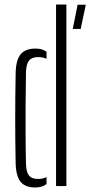

<svg xmlns="http://www.w3.org/2000/svg" viewBox="-20 -820 398 846"><path d="M49 -100.5Q48 -148 47.5 -196.5Q47 -245 47 -294.5Q47 -344 47.5 -395.2Q48 -446.5 49 -500Q50.5 -557 71.5 -581.5Q92.5 -606 136 -606Q152 -606 163.8 -602.5Q175.5 -599 185 -592V-561Q169.5 -568.5 147.5 -568.5Q120.5 -568.5 108 -553.2Q95.5 -538 94.5 -502Q93 -427.5 92.8 -359.2Q92.5 -291 92.8 -226.8Q93 -162.5 94.5 -98Q95.5 -62.5 107.5 -47Q119.5 -31.5 147 -31.5Q168.5 -31.5 185 -39.5V-9Q175.5 -1.5 163.2 2.2Q151 6 135 6Q91 6 70.8 -19Q50.5 -44 49 -100.5ZM227 0V-800H272.5V0ZM300.5 -692.5 322 -799H358L335.5 -692.5Z"/></svg>

Font: Big Shoulders Stencil Display Thin Light
Style: Regular
Weight: 300
Version: Version 2.001